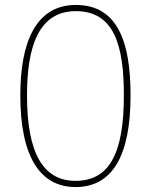

<svg xmlns="http://www.w3.org/2000/svg" viewBox="-20 -745 610 775"><path d="M507 -360C507 -574 456 -725 286 -725C121 -725 62 -568 62 -360C62 -109 144 10 285 10C433 10 507 -115 507 -360ZM89 -360C89 -557 136 -700 286 -700C440 -700 480 -564 480 -360C480 -127 422 -15 285 -15C155 -15 89 -125 89 -360Z"/></svg>

Font: Noto Sans Ethiopic Thin
Style: Regular
Weight: 100
Designer: Monotype Design Team
Foundry: Monotype Imaging Inc.
Version: Version 2.102